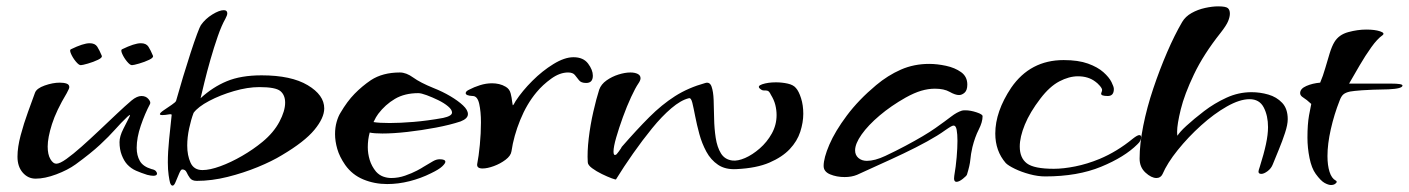

<svg xmlns="http://www.w3.org/2000/svg" viewBox="-20 -556 4432 604"><path d="M92 6Q68 6 51.5 -13Q35 -32 35 -63Q35 -93 45 -130.5Q55 -168 68 -203.5Q81 -239 90 -264Q95 -278 120.5 -287Q146 -296 168 -296Q181 -296 189.5 -293Q198 -290 198 -282Q198 -280 196.5 -276Q195 -272 190 -263Q157 -208 143.5 -165.5Q130 -123 130 -95Q130 -70 138.5 -55.5Q147 -41 157 -41Q168 -41 189 -56Q210 -71 237 -95Q264 -119 292.5 -146Q321 -173 347.5 -198Q374 -223 394 -240Q411 -254 425 -254Q439 -254 447 -244.5Q455 -235 452 -229Q436 -199 423 -161Q410 -123 410 -91Q410 -67 420 -49.5Q430 -32 457 -24Q467 -22 470.5 -17.5Q474 -13 474 -10Q474 -3 462 -3Q455 -3 443 -6Q424 -12 408 -19Q392 -26 380 -39Q370 -50 363 -68Q356 -86 356 -109Q356 -127 368 -150.5Q380 -174 386 -186Q389 -192 389 -194Q389 -196 381 -189Q361 -170 342 -148.5Q323 -127 294.5 -100.5Q266 -74 218 -39Q193 -21 157 -7.5Q121 6 92 6ZM234 -351Q228 -351 218.5 -362.5Q209 -374 203.5 -386.5Q198 -399 203 -401Q242 -420 262 -420Q279 -420 286 -409Q293 -398 300 -381Q303 -375 288.5 -368Q274 -361 256.5 -356Q239 -351 234 -351ZM395 -351Q389 -351 379.5 -362.5Q370 -374 364.5 -386.5Q359 -399 364 -401Q403 -420 423 -420Q440 -420 447 -409Q454 -398 461 -381Q464 -375 449.5 -368Q435 -361 417.5 -356Q400 -351 395 -351Z M523 28Q518 28 515 19Q513 12 510.5 -5Q508 -22 508 -45Q508 -78 512 -117.5Q516 -157 520 -194Q521 -198 510 -196Q499 -194 491 -194Q483 -194 483 -197Q483 -201 495.5 -209.5Q508 -218 520.5 -226.5Q533 -235 534 -239Q544 -275 556 -314.5Q568 -354 579.5 -389.5Q591 -425 600 -449Q609 -473 612 -477Q626 -497 648 -510.5Q670 -524 684 -524Q695 -524 695 -514Q695 -508 689 -497Q677 -476 665 -441.5Q653 -407 642 -368.5Q631 -330 623 -297Q615 -264 611 -247Q649 -282 693.5 -300.5Q738 -319 803 -319Q896 -319 948 -288Q1000 -257 1000 -215Q1000 -185 969 -147.5Q938 -110 867 -68Q836 -49 791 -30.5Q746 -12 696 0.5Q646 13 599 13Q584 13 577.5 4Q571 -5 567 -14Q563 -23 553 -23Q549 -23 543.5 -10Q538 3 533 15Q528 28 523 28ZM617 -21Q640 -21 673 -33Q706 -45 741.5 -65.5Q777 -86 806 -110Q841 -139 859 -173Q877 -207 877 -233Q877 -257 862 -269.5Q847 -282 796 -282Q759 -282 716 -269.5Q673 -257 638 -238.5Q603 -220 589 -201Q581 -180 575 -152Q569 -124 569 -98Q569 -67 579.5 -44Q590 -21 617 -21Z M1198 23Q1158 23 1123 8.5Q1088 -6 1066 -37Q1048 -63 1041 -87.5Q1034 -112 1034 -134Q1034 -155 1039 -172.5Q1044 -190 1051 -201Q1072 -237 1095.5 -261Q1119 -285 1147 -304Q1184 -328 1238 -328Q1258 -328 1280 -312Q1302 -296 1344 -279Q1372 -268 1396.5 -253.5Q1421 -239 1436.5 -224.5Q1452 -210 1452 -197Q1452 -183 1429 -174Q1396 -163 1351 -154.5Q1306 -146 1261.5 -141Q1217 -136 1183 -136Q1157 -136 1143 -139Q1137 -117 1137 -93Q1137 -73 1143 -53Q1149 -33 1163 -16Q1173 -5 1185.5 -0.5Q1198 4 1211 4Q1233 4 1254.5 -3.5Q1276 -11 1292 -19.5Q1308 -28 1312 -31Q1332 -43 1342.5 -49Q1353 -55 1363 -55Q1381 -55 1381 -47Q1381 -42 1371 -32.5Q1361 -23 1336 -11Q1304 5 1268.5 14Q1233 23 1198 23ZM1206 -169Q1238 -169 1281 -172.5Q1324 -176 1374 -185Q1402 -191 1402 -202Q1402 -211 1389.5 -221.5Q1377 -232 1358.5 -241Q1340 -250 1322.5 -256.5Q1305 -263 1296 -263Q1253 -263 1222.5 -245Q1192 -227 1170 -198Q1163 -189 1155 -172Q1172 -169 1206 -169Z M1498 -26Q1480 -26 1481 -39Q1486 -64 1489.5 -100.5Q1493 -137 1493 -171Q1493 -205 1487.5 -229.5Q1482 -254 1467 -254Q1445 -255 1445 -263Q1445 -269 1456 -274Q1471 -282 1490 -288Q1509 -294 1528 -294Q1539 -294 1550 -291.5Q1561 -289 1571 -283Q1583 -276 1586.5 -262Q1590 -248 1591 -237Q1593 -225 1593 -225Q1595 -225 1597.5 -230Q1600 -235 1602 -238Q1623 -270 1654.5 -301.5Q1686 -333 1721 -354.5Q1756 -376 1784 -376Q1815 -376 1830 -356Q1845 -336 1845 -318Q1845 -295 1824 -295Q1808 -295 1801.5 -303.5Q1795 -312 1788.5 -320Q1782 -328 1767 -328Q1741 -328 1714 -308.5Q1687 -289 1668 -266Q1637 -229 1616.5 -178.5Q1596 -128 1589 -80Q1587 -66 1570.5 -53.5Q1554 -41 1533.5 -33.5Q1513 -26 1498 -26Z M1918 8Q1918 10 1904.5 5Q1891 0 1873.5 -8.5Q1856 -17 1842.5 -27Q1829 -37 1829 -46Q1827 -78 1832 -120.5Q1837 -163 1846.5 -204.5Q1856 -246 1865 -274Q1871 -291 1888 -303Q1905 -315 1925.5 -321.5Q1946 -328 1963 -328Q1977 -328 1986 -323.5Q1995 -319 1995 -310Q1995 -303 1988 -293Q1979 -280 1965.5 -251Q1952 -222 1939.5 -187.5Q1927 -153 1918.5 -123.5Q1910 -94 1910 -79Q1910 -66 1917 -69Q1919 -69 1927 -80Q1935 -91 1936 -94Q1983 -148 2022.5 -187.5Q2062 -227 2103.5 -253.5Q2145 -280 2199 -295Q2213 -299 2218.5 -283.5Q2224 -268 2225 -241.5Q2226 -215 2226.5 -183.5Q2227 -152 2231.5 -122.5Q2236 -93 2248 -73.5Q2260 -54 2284 -51Q2301 -49 2324 -59Q2347 -69 2370 -89Q2393 -109 2408 -136Q2423 -163 2423 -194Q2423 -210 2419 -226Q2415 -242 2405 -258Q2400 -269 2394.5 -270.5Q2389 -272 2383.5 -271.5Q2378 -271 2372 -276Q2360 -285 2378 -291Q2396 -297 2421 -297Q2440 -297 2458 -293Q2476 -289 2484 -279Q2493 -269 2500 -247Q2507 -225 2507 -198Q2507 -171 2497.5 -141.5Q2488 -112 2464.5 -87Q2441 -62 2400.5 -44.5Q2360 -27 2297 -24Q2262 -22 2239 -37.5Q2216 -53 2202 -79Q2188 -105 2180 -134.5Q2172 -164 2167 -190Q2162 -216 2158 -232.5Q2154 -249 2147 -247Q2122 -241 2092 -215.5Q2062 -190 2031.5 -152.5Q2001 -115 1971.5 -73Q1942 -31 1918 8Z M2989 16Q2979 16 2982 -3Q2987 -32 2989.5 -61.5Q2992 -91 2992 -113Q2992 -134 2989.5 -147.5Q2987 -161 2980 -161Q2977 -161 2971.5 -158Q2966 -155 2953 -146Q2931 -130 2896.5 -111Q2862 -92 2822 -73Q2782 -54 2744 -37Q2706 -20 2676 -6Q2659 1 2637 1Q2612 1 2591.5 -7.5Q2571 -16 2571 -34Q2571 -59 2589 -101Q2607 -143 2644 -192.5Q2681 -242 2736 -288Q2773 -319 2814 -337Q2855 -355 2903 -355Q2928 -355 2956 -349Q2984 -343 3003.5 -329Q3023 -315 3023 -290Q3023 -272 3014.5 -264.5Q3006 -257 2997 -257Q2985 -257 2967.5 -267Q2950 -277 2921 -277Q2900 -277 2878 -270.5Q2856 -264 2829 -249Q2783 -223 2747 -192.5Q2711 -162 2690.5 -133Q2670 -104 2670 -83Q2670 -68 2680.5 -59Q2691 -50 2707 -50Q2732 -50 2765 -65.5Q2798 -81 2828 -97Q2890 -130 2922.5 -153Q2955 -176 2972.5 -189.5Q2990 -203 3006 -208Q3009 -209 3017 -209Q3033 -209 3052.5 -202.5Q3072 -196 3071 -190Q3071 -172 3059 -148.5Q3047 -125 3039 -93Q3034 -71 3032.5 -53.5Q3031 -36 3022 -7Q3021 -3 3009 6.5Q2997 16 2989 16Z M3268 -1Q3245 -1 3219 -8Q3193 -15 3172.5 -25Q3152 -35 3144 -43Q3111 -81 3111 -136Q3111 -205 3161 -280Q3221 -367 3326 -367Q3372 -367 3402.5 -356Q3433 -345 3451 -329Q3469 -313 3476.5 -298Q3484 -283 3484 -276Q3484 -254 3465 -254Q3444 -254 3444 -261Q3444 -263 3445.5 -266.5Q3447 -270 3447 -273Q3447 -278 3439.5 -286.5Q3432 -295 3426 -299Q3404 -316 3371 -316Q3343 -316 3312.5 -300Q3282 -284 3253 -246Q3220 -203 3204 -164Q3188 -125 3188 -95Q3188 -59 3210.5 -42Q3233 -25 3295 -25Q3325 -25 3362.5 -32.5Q3400 -40 3439 -56Q3494 -79 3544 -120Q3558 -131 3564 -131Q3570 -131 3570 -124Q3570 -113 3558 -102Q3518 -62 3444 -31.5Q3370 -1 3268 -1Z M3618 4Q3602 4 3583.5 -13Q3565 -30 3565 -57Q3565 -103 3576.5 -160.5Q3588 -218 3608 -277.5Q3628 -337 3651.5 -391.5Q3675 -446 3699 -487Q3709 -504 3728.5 -515Q3748 -526 3771 -531Q3794 -536 3812 -536Q3836 -536 3842.5 -530.5Q3849 -525 3849 -513Q3849 -503 3843.5 -489.5Q3838 -476 3820 -453Q3766 -385 3736 -322Q3706 -259 3694.5 -212Q3683 -165 3683 -142Q3683 -132 3684 -129Q3687 -134 3694 -142Q3701 -150 3712 -160Q3736 -182 3768 -206.5Q3800 -231 3838 -248.5Q3876 -266 3917 -266Q3944 -266 3970 -258.5Q3996 -251 4013.5 -232.5Q4031 -214 4031 -181Q4031 -164 4022.5 -138Q4014 -112 4003 -85.5Q3992 -59 3984 -39Q3979 -26 3967.5 -17.5Q3956 -9 3948 -9Q3939 -9 3939 -16Q3939 -20 3943 -31Q3956 -72 3962.5 -102.5Q3969 -133 3969 -156Q3969 -192 3955.5 -218Q3942 -244 3911 -244Q3880 -244 3839.5 -221Q3799 -198 3758.5 -161.5Q3718 -125 3685 -84Q3652 -43 3637 -8Q3631 4 3618 4Z M4167 26Q4159 26 4147 19.5Q4135 13 4119 -9Q4106 -27 4099.5 -59Q4093 -91 4093 -123Q4093 -165 4098 -193Q4103 -221 4105 -229Q4090 -243 4080 -249Q4070 -255 4070 -263Q4070 -277 4089.5 -285.5Q4109 -294 4133 -296Q4142 -317 4149 -341.5Q4156 -366 4163 -388.5Q4170 -411 4178 -424Q4192 -447 4221.5 -455Q4251 -463 4278 -463Q4305 -463 4321.5 -457.5Q4338 -452 4329 -445Q4313 -434 4294 -407.5Q4275 -381 4257 -350Q4239 -319 4224 -293H4356Q4392 -293 4392 -287Q4392 -277 4348 -275Q4291 -274 4264.5 -272Q4238 -270 4227 -268Q4213 -265 4206 -259Q4199 -253 4194 -239Q4177 -196 4166.5 -149.5Q4156 -103 4156 -65Q4156 -36 4162.5 -15.5Q4169 5 4182 12Q4185 13 4185 16Q4185 19 4180 22.5Q4175 26 4167 26Z"/></svg>

Font: Grechen Fuemen
Style: Regular
Weight: 400
Designer: Robert E. Leuschke
Foundry: Robert E. Leuschke
Version: Version 1.010; ttfautohint (v1.8.3)